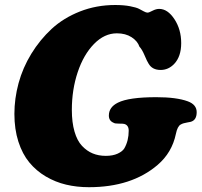

<svg xmlns="http://www.w3.org/2000/svg" viewBox="-20 -738 814 775"><path d="M338.9 17.6Q290 17.6 246.8 7.3Q203.6 -2.9 165 -25.6Q126.5 -48.3 98.4 -82.3Q70.3 -116.2 54.2 -166.3Q38.1 -216.3 38.1 -278.3Q38.1 -339.8 54.9 -402.1Q71.8 -464.4 106.4 -521Q141.1 -577.6 188.7 -621.6Q236.3 -665.5 302.7 -691.7Q369.1 -717.8 444.8 -717.8Q479.5 -717.8 504.9 -712.9Q530.3 -708 541 -702.4Q551.8 -696.8 560.8 -691.9Q569.8 -687 575.7 -687Q581.1 -687 595.5 -694.6Q609.9 -702.1 622.6 -702.1Q656.7 -702.1 684.1 -660.6Q711.4 -619.1 711.4 -564Q711.4 -509.8 683.1 -480Q659.7 -455.6 628.4 -455.6Q594.2 -455.6 579.6 -481.4Q574.2 -489.3 563.7 -514.2Q553.2 -539.1 543 -549.3Q535.2 -572.3 511 -587.9Q486.8 -603.5 451.7 -603.5Q401.4 -603.5 359.4 -560.5Q317.4 -517.6 293.7 -446.8Q270 -376 270 -294.4Q270 -243.7 280.8 -206.8Q291.5 -169.9 311 -149.2Q330.6 -128.4 354.2 -118.7Q377.9 -108.9 407.2 -108.9Q435.5 -108.9 455.1 -117.9Q474.6 -127 481.9 -139.2Q499.5 -169.9 499.5 -210.4Q499.5 -232.9 481.4 -237.8Q475.1 -239.3 459.2 -239Q443.4 -238.8 438 -242.7Q419.4 -250.5 419.4 -271.5Q419.4 -305.7 456.1 -323.7Q500 -345.7 610.8 -345.7Q692.4 -345.7 737.8 -329.1Q773.9 -315.9 773.9 -285.2Q773.9 -252.4 749 -246.1Q744.6 -245.1 736.3 -243.7Q728 -242.2 721.7 -240.5Q715.3 -238.8 709.5 -235.4Q696.3 -228.5 689.9 -197.3Q674.3 -122.1 616.2 -72.3Q511.2 17.6 338.9 17.6Z"/></svg>

Font: Cooper* ExtraBold
Style: Italic
Weight: 800
Italic angle: -7°
Designer: Owen Earl
Foundry: indestructible type*
Version: Version 0.001